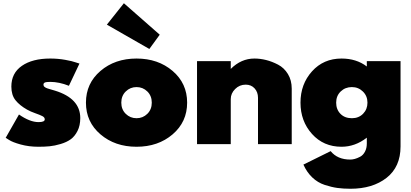

<svg xmlns="http://www.w3.org/2000/svg" viewBox="-20 -889 2537 1184"><path d="M290 -528Q337 -528 382 -520Q427 -512 448 -504L470 -497L405 -360Q344 -384 290 -384Q265 -384 256.5 -380Q248 -376 248 -367Q248 -363 249.5 -359.5Q251 -356 255 -353Q259 -350 262.5 -348Q266 -346 273.5 -343.5Q281 -341 286.5 -339.5Q292 -338 302 -335Q312 -332 319 -330Q475 -282 475 -161Q475 -115 458 -81.5Q441 -48 416 -30Q391 -12 354 -1Q317 10 286 13Q255 16 217 16Q158 16 107.5 2Q57 -12 36 -26L15 -39L97 -183Q164 -136 218 -136Q256 -136 256 -153Q256 -165 242 -172.5Q228 -180 198 -190.5Q168 -201 147 -213Q101 -239 75.5 -271Q50 -303 50 -355Q50 -438 115 -483Q180 -528 290 -528Z M599.5 -60.5Q510 -137 510 -256Q510 -375 599.5 -451.5Q689 -528 822 -528Q955 -528 1044.5 -451.5Q1134 -375 1134 -256Q1134 -137 1044.5 -60.5Q955 16 822 16Q689 16 599.5 -60.5ZM755.5 -325Q728 -298 728 -256Q728 -214 755.5 -187Q783 -160 822 -160Q861 -160 888.5 -187Q916 -214 916 -256Q916 -298 888.5 -325Q861 -352 822 -352Q783 -352 755.5 -325ZM639 -737 744 -869 965 -675 901 -587Z M1195 -512H1403V-464Q1467 -528 1549 -528Q1584 -528 1620.5 -519Q1657 -510 1694.5 -490.5Q1732 -471 1755.5 -432.5Q1779 -394 1779 -342V0H1571V-286Q1571 -321 1550 -344Q1529 -367 1495 -367Q1457 -367 1430 -340Q1403 -313 1403 -278V0H1195Z M2086 -528Q2178 -528 2242 -479V-512H2450V14Q2450 140 2364 207.5Q2278 275 2141 275Q2097 275 2060.5 270Q2024 265 1981.5 251Q1939 237 1905.5 205Q1872 173 1851 126L2019 43Q2061 95 2140 95Q2153 95 2168 91Q2183 87 2201 77.5Q2219 68 2230.5 46.5Q2242 25 2242 -4V-40Q2170 16 2086 16Q1975 16 1904 -63Q1833 -142 1833 -256Q1833 -370 1904 -449Q1975 -528 2086 -528ZM2150 -160Q2192 -160 2219 -187.5Q2246 -215 2246 -256Q2246 -297 2218 -324.5Q2190 -352 2150 -352Q2109 -352 2081 -325Q2053 -298 2053 -256Q2053 -214 2079.5 -187Q2106 -160 2150 -160Z"/></svg>

Font: Spartan MB
Style: Regular
Weight: 900
Designer: Matt Bailey
Foundry: Matt Bailey
Version: Version 001.001